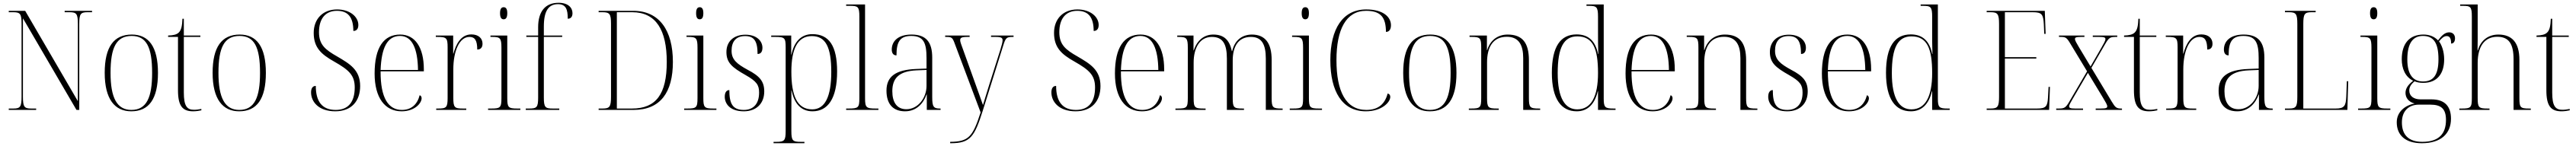

<svg xmlns="http://www.w3.org/2000/svg" viewBox="-20 -792 18524 1052"><path d="M43 0H240V-10H204C154 -10 145 -23 145 -95V-660L530 0H550V-619C550 -691 559 -704 609 -704H642V-714H445V-704H481C531 -704 540 -691 540 -619V-63L161 -714H43V-704H76C126 -704 135 -691 135 -620V-95C135 -23 126 -10 76 -10H43Z M924 10C1050 10 1116 -77 1116 -267C1116 -455 1050 -543 928 -543C798 -543 733 -453 733 -267C733 -78 805 10 924 10ZM925 0C821 0 775 -87 775 -267C775 -451 817 -533 927 -533C1032 -533 1074 -454 1074 -267C1074 -91 1035 0 925 0Z M1369 10C1388 10 1410 7 1428 3V-7C1407 -3 1393 -1 1374 -1C1324 -1 1302 -30 1302 -125V-526H1421V-536H1302V-657H1292C1290 -609 1285 -576 1265 -557C1250 -543 1227 -537 1189 -536V-526H1260V-142C1260 -29 1292 10 1369 10Z M1700 10C1826 10 1892 -77 1892 -267C1892 -455 1826 -543 1704 -543C1574 -543 1509 -453 1509 -267C1509 -78 1581 10 1700 10ZM1701 0C1597 0 1551 -87 1551 -267C1551 -451 1593 -533 1703 -533C1808 -533 1850 -454 1850 -267C1850 -91 1811 0 1701 0Z M2391 10C2508 10 2570 -64 2570 -172C2570 -290 2493 -333 2405 -385C2319 -434 2274 -470 2274 -560C2274 -656 2319 -714 2403 -714C2482 -714 2521 -669 2521 -569C2544 -569 2557 -584 2557 -612C2557 -671 2497 -724 2404 -724C2301 -724 2236 -655 2236 -555C2236 -449 2290 -401 2382 -349C2487 -289 2531 -252 2531 -162C2531 -56 2484 0 2394 0C2295 0 2251 -62 2251 -173C2226 -173 2217 -152 2217 -126C2217 -60 2270 10 2391 10Z M2868 10C2963 10 3012 -49 3012 -84C3012 -95 3007 -103 2998 -106C2981 -40 2939 0 2870 0C2774 0 2716 -84 2717 -278H3028V-293C3028 -450 2965 -543 2858 -543C2740 -543 2674 -451 2674 -262C2674 -88 2748 10 2868 10ZM2986 -288H2717C2723 -444 2763 -533 2857 -533C2944 -533 2984 -441 2986 -288Z M3117 0H3333V-10H3310C3249 -10 3240 -17 3240 -87V-292C3240 -425 3284 -526 3356 -526C3395 -526 3412 -501 3412 -435C3439 -435 3450 -453 3450 -477C3450 -516 3421 -544 3370 -544C3295 -544 3259 -474 3241 -406H3239V-536H3114V-526H3124C3191 -526 3199 -519 3199 -451V-87C3199 -17 3190 -10 3130 -10H3117Z M3602 -653C3617 -653 3628 -663 3628 -697C3628 -730 3617 -740 3602 -740C3587 -740 3576 -730 3576 -697C3576 -663 3587 -653 3602 -653ZM3490 0H3722V-10H3701C3635 -10 3628 -18 3628 -86V-536H3507V-526H3519C3577 -526 3586 -518 3586 -448V-85C3586 -17 3578 -10 3513 -10H3490Z M3761 0H4002V-10H3956C3901 -10 3891 -18 3891 -90V-526H4023V-536H3891V-601C3891 -712 3924 -762 3993 -762C4050 -762 4063 -724 4063 -657C4081 -657 4097 -667 4097 -697C4097 -737 4065 -772 3997 -772C3901 -772 3850 -709 3850 -596V-536H3765V-526H3850V-89C3850 -18 3840 -10 3785 -10H3761Z M4285 0H4536C4730 0 4819 -127 4819 -346C4819 -574 4721 -714 4534 -714H4285V-704H4313C4364 -704 4374 -692 4374 -621V-95C4374 -22 4364 -10 4313 -10H4285ZM4525 -10H4416V-704H4526C4698 -704 4775 -575 4775 -346C4775 -115 4699 -10 4525 -10Z M5012 -653C5027 -653 5038 -663 5038 -697C5038 -730 5027 -740 5012 -740C4997 -740 4986 -730 4986 -697C4986 -663 4997 -653 5012 -653ZM4900 0H5132V-10H5111C5045 -10 5038 -18 5038 -86V-536H4917V-526H4929C4987 -526 4996 -518 4996 -448V-85C4996 -17 4988 -10 4923 -10H4900Z M5329 10C5418 10 5476 -45 5476 -133C5476 -206 5443 -244 5357 -289C5280 -331 5241 -362 5241 -426C5241 -492 5272 -532 5338 -532C5400 -532 5428 -500 5428 -403C5451 -403 5463 -419 5463 -448C5463 -496 5422 -542 5341 -542C5256 -542 5204 -493 5204 -417C5204 -340 5245 -306 5342 -251C5421 -206 5439 -180 5439 -125C5439 -46 5400 0 5329 0C5247 0 5225 -47 5225 -143C5206 -143 5192 -128 5192 -95C5192 -46 5228 10 5329 10Z M5543 240H5765V230H5740C5680 230 5671 222 5671 152V7C5671 -51 5672 -104 5671 -140H5673C5692 -43 5743 10 5823 10C5933 10 6000 -81 6000 -277C6000 -462 5942 -546 5822 -546C5740 -546 5690 -489 5672 -399H5670V-536H5526V-526H5555C5623 -526 5630 -519 5630 -452V152C5630 222 5621 230 5561 230H5543ZM5821 -4C5711 -4 5671 -105 5671 -276C5671 -436 5714 -532 5818 -532C5918 -532 5958 -452 5958 -274C5958 -96 5913 -4 5821 -4Z M6065 0H6297V-10H6279C6209 -10 6201 -17 6201 -85V-760H6065V-750H6092C6150 -750 6160 -744 6160 -673V-84C6160 -17 6153 -10 6083 -10H6065Z M6489 10C6570 10 6621 -47 6643 -111H6645V0H6744V-10H6740C6693 -10 6684 -23 6684 -93V-377C6684 -489 6640 -543 6535 -543C6436 -543 6393 -493 6393 -435C6393 -408 6405 -393 6427 -393C6427 -490 6451 -533 6533 -533C6623 -533 6643 -482 6643 -373V-298L6567 -295C6424 -289 6355 -243 6355 -139C6355 -39 6405 10 6489 10ZM6498 -5C6429 -5 6397 -56 6397 -135C6397 -226 6442 -279 6570 -285L6643 -288V-173C6643 -86 6581 -5 6498 -5Z M6813 230V240H6817C6959 240 6988 193 7048 4L7194 -462C7212 -520 7218 -526 7264 -526H7269V-536H7107V-526H7140C7183 -526 7190 -518 7190 -501C7190 -488 7183 -464 7174 -434L7096 -188C7078 -129 7061 -76 7049 -35C7034 -80 7007 -151 6979 -231L6909 -426C6893 -470 6885 -490 6885 -502C6885 -519 6894 -526 6937 -526H6953V-536H6777V-526H6782C6826 -526 6830 -522 6848 -472L7032 18C6975 194 6946 229 6813 230Z M7715 10C7832 10 7894 -64 7894 -172C7894 -290 7817 -333 7729 -385C7643 -434 7598 -470 7598 -560C7598 -656 7643 -714 7727 -714C7806 -714 7845 -669 7845 -569C7868 -569 7881 -584 7881 -612C7881 -671 7821 -724 7728 -724C7625 -724 7560 -655 7560 -555C7560 -449 7614 -401 7706 -349C7811 -289 7855 -252 7855 -162C7855 -56 7808 0 7718 0C7619 0 7575 -62 7575 -173C7550 -173 7541 -152 7541 -126C7541 -60 7594 10 7715 10Z M8192 10C8287 10 8336 -49 8336 -84C8336 -95 8331 -103 8322 -106C8305 -40 8263 0 8194 0C8098 0 8040 -84 8041 -278H8352V-293C8352 -450 8289 -543 8182 -543C8064 -543 7998 -451 7998 -262C7998 -88 8072 10 8192 10ZM8310 -288H8041C8047 -444 8087 -533 8181 -533C8268 -533 8308 -441 8310 -288Z M8433 0H8650V-10H8638C8571 -10 8564 -17 8564 -86V-341C8564 -444 8606 -526 8695 -526C8773 -526 8803 -476 8803 -370V0H8926V-10H8917C8852 -10 8845 -17 8845 -86V-356C8845 -453 8882 -526 8976 -526C9053 -526 9083 -473 9083 -370V0H9204V-10H9198C9133 -10 9125 -17 9125 -84V-360C9125 -481 9079 -543 8982 -543C8909 -542 8858 -499 8841 -423H8839C8822 -504 8782 -543 8705 -543C8639 -543 8588 -501 8565 -429H8563V-536H8446V-526H8455C8514 -526 8522 -517 8522 -448V-86C8522 -17 8515 -10 8449 -10H8433Z M9367 -653C9382 -653 9393 -663 9393 -697C9393 -730 9382 -740 9367 -740C9352 -740 9341 -730 9341 -697C9341 -663 9352 -653 9367 -653ZM9255 0H9487V-10H9466C9400 -10 9393 -18 9393 -86V-536H9272V-526H9284C9342 -526 9351 -518 9351 -448V-85C9351 -17 9343 -10 9278 -10H9255Z M9802 10C9915 10 9978 -54 9978 -94C9978 -105 9973 -115 9959 -118C9940 -45 9894 0 9806 0C9658 0 9591 -134 9591 -359C9591 -580 9660 -714 9804 -714C9914 -714 9946 -663 9947 -562C9969 -562 9983 -579 9983 -610C9983 -669 9928 -724 9805 -724C9636 -724 9547 -584 9547 -358C9547 -134 9632 10 9802 10Z M10262 10C10388 10 10454 -77 10454 -267C10454 -455 10388 -543 10266 -543C10136 -543 10071 -453 10071 -267C10071 -78 10143 10 10262 10ZM10263 0C10159 0 10113 -87 10113 -267C10113 -451 10155 -533 10265 -533C10370 -533 10412 -454 10412 -267C10412 -91 10373 0 10263 0Z M10543 0H10758V-10H10747C10681 -10 10674 -17 10674 -87V-343C10674 -450 10715 -527 10816 -527C10903 -527 10934 -467 10934 -373V0H11056V-10H11047C10982 -10 10975 -18 10975 -87V-358C10975 -484 10928 -543 10822 -543C10753 -543 10697 -504 10675 -431H10673V-536H10548V-526H10564C10624 -526 10632 -518 10632 -450V-87C10632 -17 10625 -10 10559 -10H10543Z M11319 10C11396 10 11448 -40 11470 -134H11472V0H11598V-10H11585C11522 -10 11513 -18 11513 -82V-760H11389V-750H11404C11462 -750 11472 -743 11472 -671V-549C11472 -518 11472 -454 11474 -403H11472C11453 -498 11402 -544 11318 -544C11202 -544 11140 -456 11140 -267C11140 -78 11208 10 11319 10ZM11324 -4C11236 -3 11182 -83 11182 -265C11182 -450 11226 -530 11323 -530C11436 -530 11472 -442 11472 -266C11472 -96 11423 -5 11324 -4Z M11864 10C11959 10 12008 -49 12008 -84C12008 -95 12003 -103 11994 -106C11977 -40 11935 0 11866 0C11770 0 11712 -84 11713 -278H12024V-293C12024 -450 11961 -543 11854 -543C11736 -543 11670 -451 11670 -262C11670 -88 11744 10 11864 10ZM11982 -288H11713C11719 -444 11759 -533 11853 -533C11940 -533 11980 -441 11982 -288Z M12105 0H12320V-10H12309C12243 -10 12236 -17 12236 -87V-343C12236 -450 12277 -527 12378 -527C12465 -527 12496 -467 12496 -373V0H12618V-10H12609C12544 -10 12537 -18 12537 -87V-358C12537 -484 12490 -543 12384 -543C12315 -543 12259 -504 12237 -431H12235V-536H12110V-526H12126C12186 -526 12194 -518 12194 -450V-87C12194 -17 12187 -10 12121 -10H12105Z M12833 10C12922 10 12980 -45 12980 -133C12980 -206 12947 -244 12861 -289C12784 -331 12745 -362 12745 -426C12745 -492 12776 -532 12842 -532C12904 -532 12932 -500 12932 -403C12955 -403 12967 -419 12967 -448C12967 -496 12926 -542 12845 -542C12760 -542 12708 -493 12708 -417C12708 -340 12749 -306 12846 -251C12925 -206 12943 -180 12943 -125C12943 -46 12904 0 12833 0C12751 0 12729 -47 12729 -143C12710 -143 12696 -128 12696 -95C12696 -46 12732 10 12833 10Z M13276 10C13371 10 13420 -49 13420 -84C13420 -95 13415 -103 13406 -106C13389 -40 13347 0 13278 0C13182 0 13124 -84 13125 -278H13436V-293C13436 -450 13373 -543 13266 -543C13148 -543 13082 -451 13082 -262C13082 -88 13156 10 13276 10ZM13394 -288H13125C13131 -444 13171 -533 13265 -533C13352 -533 13392 -441 13394 -288Z M13722 10C13799 10 13851 -40 13873 -134H13875V0H14001V-10H13988C13925 -10 13916 -18 13916 -82V-760H13792V-750H13807C13865 -750 13875 -743 13875 -671V-549C13875 -518 13875 -454 13877 -403H13875C13856 -498 13805 -544 13721 -544C13605 -544 13543 -456 13543 -267C13543 -78 13611 10 13722 10ZM13727 -4C13639 -3 13585 -83 13585 -265C13585 -450 13629 -530 13726 -530C13839 -530 13875 -442 13875 -266C13875 -96 13826 -5 13727 -4Z M14267 0H14716L14722 -166H14712L14708 -90C14704 -25 14694 -10 14628 -10H14398V-370H14624V-380H14398V-704H14598C14664 -704 14674 -689 14678 -617L14681 -548H14691L14685 -714H14267V-704H14296C14346 -704 14356 -691 14356 -619V-95C14356 -23 14346 -10 14296 -10H14267Z M14767 0H14960V-10H14902C14867 -10 14860 -15 14860 -26C14860 -36 14871 -55 14888 -84L14995 -267L15104 -87C15122 -57 15134 -37 15134 -26C15134 -15 15128 -10 15089 -10H15051V0H15240V-10H15235C15201 -10 15192 -17 15167 -59L15020 -303L15120 -476C15146 -521 15156 -526 15195 -526H15206V-536H15030V-526H15077C15115 -526 15121 -521 15121 -510C15121 -499 15110 -480 15093 -450L15014 -313L14930 -453C14913 -482 14902 -500 14902 -511C14902 -521 14908 -526 14945 -526H14970V-536H14787V-526H14799C14835 -526 14843 -521 14869 -477L14989 -278L14862 -61C14836 -16 14826 -10 14786 -10H14767Z M15435 10C15454 10 15476 7 15494 3V-7C15473 -3 15459 -1 15440 -1C15390 -1 15368 -30 15368 -125V-526H15487V-536H15368V-657H15358C15356 -609 15351 -576 15331 -557C15316 -543 15293 -537 15255 -536V-526H15326V-142C15326 -29 15358 10 15435 10Z M15558 0H15774V-10H15751C15690 -10 15681 -17 15681 -87V-292C15681 -425 15725 -526 15797 -526C15836 -526 15853 -501 15853 -435C15880 -435 15891 -453 15891 -477C15891 -516 15862 -544 15811 -544C15736 -544 15700 -474 15682 -406H15680V-536H15555V-526H15565C15632 -526 15640 -519 15640 -451V-87C15640 -17 15631 -10 15571 -10H15558Z M16069 10C16150 10 16201 -47 16223 -111H16225V0H16324V-10H16320C16273 -10 16264 -23 16264 -93V-377C16264 -489 16220 -543 16115 -543C16016 -543 15973 -493 15973 -435C15973 -408 15985 -393 16007 -393C16007 -490 16031 -533 16113 -533C16203 -533 16223 -482 16223 -373V-298L16147 -295C16004 -289 15935 -243 15935 -139C15935 -39 15985 10 16069 10ZM16078 -5C16009 -5 15977 -56 15977 -135C15977 -226 16022 -279 16150 -285L16223 -288V-173C16223 -86 16161 -5 16078 -5Z M16412 0H16861L16867 -207H16857L16853 -96C16850 -29 16839 -10 16777 -10H16544V-619C16544 -691 16553 -704 16603 -704H16633V-714H16412V-704H16442C16492 -704 16501 -691 16501 -619V-95C16501 -23 16492 -10 16442 -10H16412Z M17050 -653C17065 -653 17076 -663 17076 -697C17076 -730 17065 -740 17050 -740C17035 -740 17024 -730 17024 -697C17024 -663 17035 -653 17050 -653ZM16938 0H17170V-10H17149C17083 -10 17076 -18 17076 -86V-536H16955V-526H16967C17025 -526 17034 -518 17034 -448V-85C17034 -17 17026 -10 16961 -10H16938Z M17396 240C17535 240 17606 170 17606 63C17606 -24 17563 -76 17466 -76H17387C17338 -76 17306 -100 17306 -140C17306 -162 17316 -183 17344 -206C17362 -198 17385 -195 17407 -195C17507 -195 17557 -262 17557 -364C17557 -422 17539 -469 17520 -494C17541 -520 17557 -532 17575 -532C17597 -532 17607 -516 17607 -478C17624 -478 17635 -492 17635 -516C17635 -541 17620 -559 17593 -559C17561 -559 17537 -533 17513 -501C17487 -528 17452 -543 17408 -543C17307 -543 17252 -478 17252 -365C17252 -298 17277 -238 17334 -210C17295 -180 17279 -152 17279 -123C17279 -89 17299 -58 17345 -46C17277 -34 17216 13 17216 89C17216 183 17279 240 17396 240ZM17405 -205C17335 -205 17292 -252 17292 -364C17292 -486 17336 -533 17404 -533C17477 -533 17516 -489 17516 -365C17516 -248 17477 -205 17405 -205ZM17400 230C17297 230 17253 176 17253 90C17253 4 17306 -38 17375 -38H17458C17536 -38 17570 -7 17570 72C17570 175 17516 230 17400 230Z M17666 0H17883V-10H17871C17805 -10 17798 -17 17798 -87V-338C17798 -461 17850 -527 17939 -527C18023 -527 18056 -475 18056 -365V0H18180V-10H18168C18104 -10 18098 -18 18098 -86V-361C18098 -486 18044 -543 17947 -543C17877 -543 17820 -504 17799 -428H17797C17798 -469 17798 -480 17798 -499V-760H17672V-750H17691C17748 -750 17756 -742 17756 -672V-87C17756 -17 17749 -10 17683 -10H17666Z M18401 10C18420 10 18442 7 18460 3V-7C18439 -3 18425 -1 18406 -1C18356 -1 18334 -30 18334 -125V-526H18453V-536H18334V-657H18324C18322 -609 18317 -576 18297 -557C18282 -543 18259 -537 18221 -536V-526H18292V-142C18292 -29 18324 10 18401 10Z"/></svg>

Font: Noto Serif Display SemiCondensed ExtraLight
Style: Regular
Weight: 200
Width: 4
Designer: Monotype Design Team
Foundry: Monotype Imaging Inc.
Version: Version 2.009